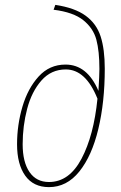

<svg xmlns="http://www.w3.org/2000/svg" viewBox="-20 -758 495 788"><path d="M50 -166Q50 -245 72 -320Q94 -395 138.5 -444Q183 -493 249 -493Q338 -493 384 -385Q388 -449 388 -475Q388 -548 375.5 -595Q363 -642 322 -675Q281 -708 200 -718L207 -738Q287 -726 331.5 -693.5Q376 -661 393 -608.5Q410 -556 410 -476Q410 -339 383.5 -228.5Q357 -118 305.5 -54Q254 10 181 10Q117 10 83.5 -37Q50 -84 50 -166ZM380 -353Q332 -473 250 -473Q190 -473 150 -427.5Q110 -382 91.5 -311.5Q73 -241 73 -166Q73 -93 101 -52Q129 -11 181 -11Q264 -11 314.5 -106.5Q365 -202 380 -353Z"/></svg>

Font: Fira Sans Extra Condensed Thin
Style: Italic
Weight: 250
Width: 3
Italic angle: -8°
Designer: Carrois Corporate & Edenspiekermann AG
Foundry: Carrois Corporate GbR & Edenspiekermann AG
Version: Version 4.203